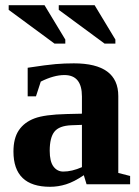

<svg xmlns="http://www.w3.org/2000/svg" viewBox="-20 -715 540 745"><path d="M266.6 -469.2Q439 -469.2 439 -342.3V-43.9L484.9 -32.2V0H315.9L305.2 -35.2Q267.1 -9.3 236.3 0.2Q205.6 9.8 174.3 9.8Q32.2 9.8 32.2 -127Q32.2 -178.7 53.2 -209.7Q74.2 -240.7 113.8 -255.6Q153.3 -270.5 238.3 -272.5L297.9 -273.9V-340.8Q297.9 -423.8 230 -423.8Q189 -423.8 138.2 -398.4L119.6 -341.3H87.4V-452.1Q161.1 -463.4 195.8 -466.3Q230.5 -469.2 266.6 -469.2ZM297.9 -230.5 256.8 -229Q209.5 -227.1 191.2 -204.1Q172.9 -181.2 172.9 -129.9Q172.9 -88.4 187.5 -68.8Q202.1 -49.3 225.6 -49.3Q258.8 -49.3 297.9 -66.4ZM191.4 -545.9 13.7 -676.8V-694.8H152.8L233.4 -561.5V-545.9ZM385.7 -545.9 208 -676.8V-694.8H347.2L427.7 -561.5V-545.9Z"/></svg>

Font: Tinos
Style: Bold
Weight: 700
Designer: Steve Matteson
Foundry: Monotype Imaging Inc.
Version: Version 1.23